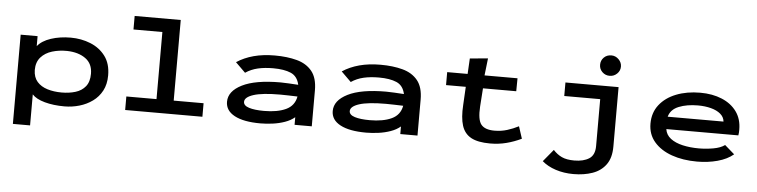

<svg xmlns="http://www.w3.org/2000/svg" viewBox="-49 -933 5348 1357"><g transform="rotate(5 2625.0 -254.5)"><path d="M69 167V-466H189V-395Q220 -434 283.5 -455Q347 -476 424 -476Q499 -476 564.5 -449.5Q630 -423 670 -369.5Q710 -316 710 -233Q710 -170 685.5 -124Q661 -78 619.5 -48Q578 -18 526.5 -3Q475 12 421 12Q342 12 280.5 -5Q219 -22 191 -53V167ZM393 -84Q446 -84 490.5 -97.5Q535 -111 561.5 -144Q588 -177 588 -234Q588 -305 537.5 -341.5Q487 -378 407 -380Q350 -381 300.5 -366Q251 -351 220.5 -316.5Q190 -282 190 -226Q191 -174 218.5 -143Q246 -112 291.5 -98Q337 -84 393 -84Z M851 0V-96H1065V-572H860V-668H1187V-96H1399V0Z M1811 11Q1692 11 1627.5 -23.5Q1563 -58 1563 -121Q1563 -196 1656.5 -243Q1750 -290 1928 -290Q1953 -290 1986.5 -288Q2020 -286 2054 -284Q2041 -344 1993.5 -364.5Q1946 -385 1868 -385Q1808 -385 1760 -374Q1712 -363 1672 -336L1602 -405Q1655 -440 1722 -458Q1789 -476 1872 -476Q1960 -476 2028.5 -457.5Q2097 -439 2136 -391Q2175 -343 2175 -255V0H2053V-54Q2025 -30 1984 -15.5Q1943 -1 1897.5 5Q1852 11 1811 11ZM1683 -131Q1683 -104 1722.5 -91.5Q1762 -79 1829 -79Q1924 -79 1984 -107Q2044 -135 2056 -201Q2025 -202 1992 -203Q1959 -204 1934 -204Q1807 -204 1745 -184Q1683 -164 1683 -131Z M2561 11Q2442 11 2377.5 -23.5Q2313 -58 2313 -121Q2313 -196 2406.5 -243Q2500 -290 2678 -290Q2703 -290 2736.5 -288Q2770 -286 2804 -284Q2791 -344 2743.5 -364.5Q2696 -385 2618 -385Q2558 -385 2510 -374Q2462 -363 2422 -336L2352 -405Q2405 -440 2472 -458Q2539 -476 2622 -476Q2710 -476 2778.5 -457.5Q2847 -439 2886 -391Q2925 -343 2925 -255V0H2803V-54Q2775 -30 2734 -15.5Q2693 -1 2647.5 5Q2602 11 2561 11ZM2433 -131Q2433 -104 2472.5 -91.5Q2512 -79 2579 -79Q2674 -79 2734 -107Q2794 -135 2806 -201Q2775 -202 2742 -203Q2709 -204 2684 -204Q2557 -204 2495 -184Q2433 -164 2433 -131Z M3095 -373V-465H3240L3246 -575L3374 -587L3360 -465H3594L3593 -373H3357L3348 -243Q3342 -149 3369 -115.5Q3396 -82 3463 -82Q3511 -82 3553 -95Q3595 -108 3634 -128L3662 -42Q3610 -17 3555.5 -3Q3501 11 3440 11Q3354 11 3306 -15Q3258 -41 3240 -97Q3222 -153 3228 -244L3235 -373Z M4046 175Q3978 175 3920 156Q3862 137 3823 103L3894 17Q3921 47 3955 63Q3989 79 4044 79Q4109 79 4149 53.5Q4189 28 4189 -36V-369H3934V-465H4311V-43Q4311 37 4276 85Q4241 133 4181 154Q4121 175 4046 175ZM4241 -539Q4210 -539 4188.5 -560Q4167 -581 4167 -611Q4167 -642 4188 -663Q4209 -684 4241 -684Q4271 -684 4293 -662Q4315 -640 4315 -611Q4315 -581 4293 -560Q4271 -539 4241 -539Z M4909 11Q4808 11 4729 -17Q4650 -45 4604 -98.5Q4558 -152 4558 -228Q4558 -306 4601.5 -361.5Q4645 -417 4720 -446.5Q4795 -476 4890 -476Q4977 -476 5044 -448Q5111 -420 5149 -367.5Q5187 -315 5187 -240Q5187 -231 5186.5 -219.5Q5186 -208 5184 -199H4673Q4679 -158 4712.5 -132.5Q4746 -107 4798.5 -95Q4851 -83 4913 -83Q4964 -83 5015.5 -92Q5067 -101 5097 -123L5166 -63Q5122 -26 5054 -7.5Q4986 11 4909 11ZM4675 -287H5071Q5068 -319 5042 -341Q5016 -363 4974 -374Q4932 -385 4882 -385Q4803 -385 4746 -362Q4689 -339 4675 -287Z"/></g></svg>

Font: Inconsolata ExtraExpanded
Style: Bold
Weight: 700
Width: 8
Monospace: yes
Designer: Raph Levien, Cyreal, Brenton Simpson
Foundry: Raph Levien, Cyreal, Google
Version: Version 3.100; ttfautohint (v1.8.4.7-5d5b)